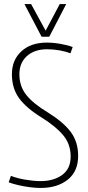

<svg xmlns="http://www.w3.org/2000/svg" viewBox="-20 -921 437 951"><path d="M340 -688 329 -657Q306 -666 275 -671.5Q244 -677 213 -677Q151 -677 113.5 -643.5Q76 -610 76 -553Q76 -494 110 -451Q144 -408 217 -364Q293 -317 330 -268Q367 -219 367 -149Q367 -72 315.5 -31Q264 10 181 10Q156 10 126 6Q96 2 68.5 -4.5Q41 -11 23 -18L34 -50Q64 -38 105.5 -31Q147 -24 181 -24Q246 -24 288 -54.5Q330 -85 330 -146Q330 -206 294 -250Q258 -294 186 -339Q111 -385 75 -434Q39 -483 39 -553Q39 -624 86 -667Q133 -710 212 -710Q245 -710 281 -703.5Q317 -697 340 -688ZM308 -901 224 -739H186L101 -901H134L206 -769L276 -901Z"/></svg>

Font: Georama SemiCondensed ExtraLight
Style: Regular
Weight: 200
Width: 4
Designer: Jean-Baptiste Levee
Foundry: Production Type
Version: Version 1.000